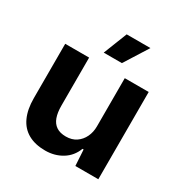

<svg xmlns="http://www.w3.org/2000/svg" viewBox="-173 -877 977 1022"><g transform="rotate(30 315.0 -366.5)"><path d="M245.4 9.4Q183.7 9.4 140.7 -14.6Q97.7 -38.7 76 -86.2Q54.3 -133.7 54.3 -201.9V-536.3H201.3V-241Q201.3 -198.7 211.7 -169.7Q222.1 -140.7 244.8 -125.5Q267.4 -110.3 303.4 -110.3Q340.3 -110.3 366.4 -128Q392.4 -145.7 406.4 -175.1Q420.4 -204.6 420.4 -239.7V-536.3H567.4V0H426.3L420.4 -98.1H413.6Q394 -46.3 348.6 -18.4Q303.1 9.4 245.4 9.4ZM255.3 -598.1 312.6 -743.4H458.6L367 -598.1Z"/></g></svg>

Font: Mona Sans ExtraLight
Style: Regular
Weight: 200
Designer: Deni Anggara
Foundry: GitHub
Version: Version 2.000